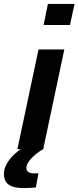

<svg xmlns="http://www.w3.org/2000/svg" viewBox="-53 -763 401 982"><path d="M170 -635 192 -743H328L305 -635ZM36 0 144 -510H276L168 0ZM72 199Q31 199 8 190Q-15 181 -24 164.5Q-33 148 -33 127Q-33 92 -6.5 56Q20 20 69 -11L169 0Q150 9 129.5 26Q109 43 95.5 61.5Q82 80 82 96Q82 109 91.5 116.5Q101 124 125 124Q129 124 133 124Q137 124 144 123L130 196Q116 197 100 198Q84 199 72 199Z"/></svg>

Font: Saira Expanded SemiBold
Style: Italic
Weight: 600
Width: 7
Italic angle: -12°
Designer: Hector Gatti with collaboration of the Omnibus-Type team
Foundry: Omnibus-Type
Version: Version 1.101